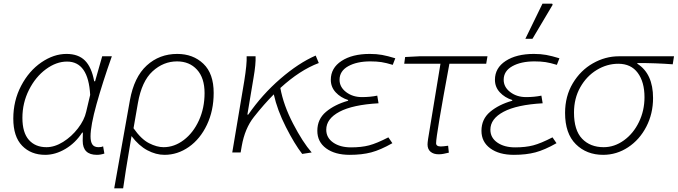

<svg xmlns="http://www.w3.org/2000/svg" viewBox="-20 -837 3720 1054"><path d="M53 -186Q53 -284 96 -366Q139 -448 207 -494.5Q275 -541 345 -541Q410 -541 446.5 -504.5Q483 -468 497 -391H502L541 -528H594Q543 -384 510 -265.5Q477 -147 477 -88Q477 -59 487 -44Q497 -29 521 -29Q538 -29 546 -34L553 6Q532 13 512 13Q434 13 434 -64L435 -109H431Q394 -52 339 -19.5Q284 13 228 13Q150 13 101.5 -37Q53 -87 53 -186ZM453 -223 475 -316Q465 -499 348 -499Q289 -499 232 -457Q175 -415 139 -343.5Q103 -272 103 -190Q103 -109 138.5 -69Q174 -29 235 -29Q280 -29 326.5 -58Q373 -87 408 -132.5Q443 -178 453 -223Z M953 -541Q1040 -541 1096.5 -487Q1153 -433 1153 -327Q1153 -230 1116 -152Q1079 -74 1017 -30.5Q955 13 883 13Q836 13 789 -12Q742 -37 702 -90L687 0Q671 92 656 197H607L693 -286Q716 -414 785.5 -477.5Q855 -541 953 -541ZM1103 -326Q1103 -409 1061.5 -454.5Q1020 -500 952 -500Q877 -500 817.5 -445.5Q758 -391 737 -271L713 -133Q755 -73 798 -51Q841 -29 878 -29Q937 -29 989 -68.5Q1041 -108 1072 -176Q1103 -244 1103 -326Z M1334 -528H1383Q1385 -486 1372 -411L1338 -208H1343Q1419 -318 1519 -404.5Q1619 -491 1713 -532L1730 -491Q1626 -452 1519 -354Q1536 -260 1589 -158Q1642 -56 1691 0L1639 8Q1597 -46 1549.5 -139.5Q1502 -233 1483 -319Q1430 -266 1374 -195Q1324 -132 1307 -35L1301 0H1255L1321 -393Q1336 -487 1334 -528Z M1722 -119Q1722 -183 1769.5 -223Q1817 -263 1891 -284V-288Q1850 -301 1823 -330Q1796 -359 1796 -399Q1796 -464 1855 -502.5Q1914 -541 2010 -541Q2047 -541 2077.5 -535.5Q2108 -530 2150 -517L2136 -481Q2100 -492 2074 -496Q2048 -500 2013 -500Q1939 -500 1891.5 -473.5Q1844 -447 1844 -399Q1844 -359 1880 -331.5Q1916 -304 1967 -304Q2012 -304 2051 -312L2058 -270Q1916 -262 1843.5 -223.5Q1771 -185 1771 -125Q1771 -81 1809 -54.5Q1847 -28 1907 -28Q1964 -28 2006 -39Q2048 -50 2112 -83L2134 -51Q2069 -14 2018 -0.5Q1967 13 1900 13Q1819 13 1770.5 -22.5Q1722 -58 1722 -119Z M2327 -44Q2327 -53 2330 -74L2398 -487H2199L2204 -524L2282 -528H2656L2649 -487H2447Q2374 -94 2374 -51Q2374 -33 2400 -33Q2412 -33 2440 -37L2444 1Q2427 5 2414.5 7.5Q2402 10 2388 10Q2360 10 2343.5 -4Q2327 -18 2327 -44Z M2623 -119Q2623 -183 2670.5 -223Q2718 -263 2792 -284V-288Q2751 -301 2724 -330Q2697 -359 2697 -399Q2697 -464 2756 -502.5Q2815 -541 2911 -541Q2948 -541 2978.5 -535.5Q3009 -530 3051 -517L3037 -481Q3001 -492 2975 -496Q2949 -500 2914 -500Q2840 -500 2792.5 -473.5Q2745 -447 2745 -399Q2745 -359 2781 -331.5Q2817 -304 2868 -304Q2913 -304 2952 -312L2959 -270Q2817 -262 2744.5 -223.5Q2672 -185 2672 -125Q2672 -81 2710 -54.5Q2748 -28 2808 -28Q2865 -28 2907 -39Q2949 -50 3013 -83L3035 -51Q2970 -14 2919 -0.5Q2868 13 2801 13Q2720 13 2671.5 -22.5Q2623 -58 2623 -119ZM2958 -817H3011L3014 -811L2903 -624H2864Z M3082 -217Q3082 -309 3124.5 -380Q3167 -451 3235 -489.5Q3303 -528 3377 -528H3680L3673 -484Q3582 -491 3479 -491V-487Q3565 -432 3565 -299Q3565 -213 3528 -141.5Q3491 -70 3428 -28.5Q3365 13 3291 13Q3200 13 3141 -45.5Q3082 -104 3082 -217ZM3518 -303Q3518 -387 3481 -437Q3444 -487 3374 -487Q3312 -487 3256 -453Q3200 -419 3165.5 -358Q3131 -297 3131 -219Q3131 -122 3175.5 -75.5Q3220 -29 3294 -29Q3353 -29 3405 -66.5Q3457 -104 3487.5 -167Q3518 -230 3518 -303Z"/></svg>

Font: Nebula Sans Light
Style: Regular
Weight: 300
Italic angle: -9°
Designer: Paul D. Hunt for Adobe (as Source Sans)
Foundry: Nebula Entertainment & Broadcasting LLC
Version: Version 1.010